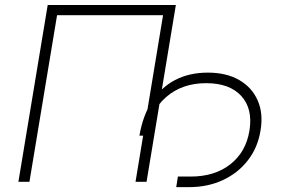

<svg xmlns="http://www.w3.org/2000/svg" viewBox="-20 -748 1157 790"><path d="M703.6 -727.5 583 0H537.6L650.9 -685.5H214.8L101.1 0H55.7L176.3 -727.5ZM705.1 22 711.9 -21.5H764.2Q863.3 -21.5 927.5 -71.8Q991.7 -122.1 1006.3 -210Q1021 -300.3 972.9 -353Q924.8 -405.8 828.1 -405.8Q729 -405.8 663.6 -348.6Q598.1 -291.5 581.1 -189.9H553.7Q567.4 -271.5 604.5 -329.6Q641.6 -387.7 700 -418.5Q758.3 -449.2 835.4 -449.2Q911.1 -449.2 963.9 -418.9Q1016.6 -388.7 1040.3 -334.7Q1064 -280.8 1051.8 -210Q1040.5 -140.6 1000 -88.4Q959.5 -36.1 897.2 -7.1Q835 22 757.3 22Z"/></svg>

Font: Inter 17pt ExtraLight
Style: Italic
Weight: 250
Italic angle: -9.3988°
Version: Version 4.001;git-66647c0bb